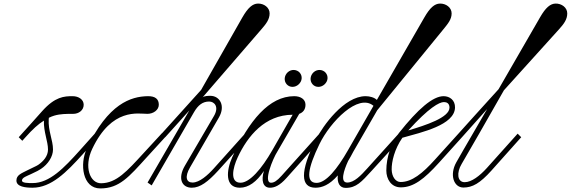

<svg xmlns="http://www.w3.org/2000/svg" viewBox="-20 -1039 3199 1076"><path d="M162 13C267 13 352 -73 445 -176L531 -271L511 -290L427 -196C339 -98 258 -13 163 -13C138 -13 103 -13 103 -27C103 -44 130 -52 153 -63C189 -80 197 -84 209 -92C250 -119 277 -162 277 -201C277 -254 249 -306 253 -371L254 -379C264 -384 274 -388 284 -391C318 -401 352 -401 391 -401C420 -401 449 -420 449 -452C449 -481 421 -500 387 -500C339 -500 289 -497 217 -417C205 -403 195 -392 159 -352L85 -270L105 -250L123 -270C162 -314 195 -344 226 -363C224 -300 249 -247 249 -201C249 -164 223 -135 194 -115C182 -107 161 -99 134 -85C99 -67 72 -58 72 -27C72 8 124 13 162 13Z M542 17C649 17 703 -48 802 -157L908 -273L888 -293L783 -179C692 -80 633 -13 547 -12C484 -11 449 -104 497 -205C607 -436 754 -401 806 -401C840 -401 870 -423 870 -452C870 -483 851 -501 807 -500C715 -498 586 -460 466 -205C426 -120 442 17 542 17Z M1055 13C1102 13 1146 -21 1202 -82L1373 -271L1353 -290L1179 -96C1144 -57 1098 -16 1059 -16C1024 -16 1014 -48 1045 -101L1207 -381C1245 -447 1211 -502 1159 -502C1151 -502 1123 -502 1115 -493L1445 -875C1471 -905 1491 -930 1491 -964C1491 -997 1459 -1020 1425 -1019C1396 -1018 1370 -997 1338 -941L1107 -535L886 -290L906 -270L1041 -420L807 -16L830 0L1067 -410C1090 -450 1116 -470 1152 -470C1182 -470 1209 -440 1179 -389L1016 -110C975 -40 998 13 1055 13Z M1324 13C1373 13 1418 -20 1459 -81C1443 -28 1453 13 1493 13C1517 13 1546 3 1586 -42L1790 -270L1770 -290L1558 -54C1531 -24 1515 -15 1499 -15C1453 -15 1510 -152 1534 -189L1657 -401C1679 -409 1692 -426 1692 -452C1692 -483 1664 -500 1629 -500C1489 -500 1376 -364 1281 -157C1249 -86 1238 13 1324 13ZM1312 -157C1368 -277 1464 -395 1620 -396L1506 -197C1446 -92 1379 -15 1328 -15C1267 -15 1284 -97 1312 -157ZM1586 -627C1570 -606 1572 -576 1594 -560C1614 -546 1643 -551 1660 -573C1677 -594 1673 -623 1653 -638C1632 -653 1603 -649 1586 -627ZM1731 -627C1715 -606 1717 -576 1739 -560C1759 -546 1788 -551 1805 -573C1822 -594 1818 -623 1798 -638C1777 -653 1748 -649 1731 -627Z M1748 13C1784 13 1826 -2 1873 -56C1869 -13 1884 14 1917 14C1977 14 2006 -20 2062 -81L2234 -270L2214 -290L2038 -95C2003 -56 1965 -16 1926 -16C1885 -16 1906 -83 1931 -137C1941 -153 1950 -170 1960 -189L2082 -400C2085 -405 2090 -413 2094 -421L2465 -875C2490 -906 2511 -930 2511 -964C2511 -997 2479 -1020 2445 -1019C2416 -1018 2390 -997 2358 -941L2092 -479C2078 -493 2052 -500 2029 -500C1908 -500 1789 -333 1751 -258C1658 -75 1665 13 1748 13ZM1754 -14C1690 -14 1705 -97 1770 -231C1831 -357 1988 -518 2073 -446L1930 -197C1870 -92 1807 -14 1754 -14Z M2226 11C2297 11 2357 -35 2440 -127L2569 -270L2549 -290L2418 -145C2348 -67 2288 -19 2225 -19C2196 -19 2176 -50 2175 -88C2174 -132 2191 -204 2235 -267C2345 -298 2527 -338 2530 -436C2531 -478 2500 -500 2466 -500C2406 -500 2323 -429 2216 -294C2173 -239 2145 -159 2145 -83C2145 -36 2172 11 2226 11ZM2268 -308C2384 -436 2442 -467 2468 -467C2483 -467 2499 -460 2499 -436C2499 -380 2365 -337 2268 -308Z M2577 12C2628 12 2670 -12 2734 -83L2901 -270L2881 -290L2708 -97C2669 -54 2623 -18 2584 -18C2542 -18 2538 -72 2567 -120C2607 -187 2711 -370 2804 -533L3113 -875C3140 -905 3159 -930 3159 -964C3159 -997 3127 -1020 3093 -1019C3064 -1018 3038 -997 3006 -941L2774 -539C2688 -445 2587 -332 2549 -290L2569 -270L2710 -428C2566 -180 2560 -170 2537 -129C2498 -59 2523 12 2577 12Z"/></svg>

Font: Louise
Style: Regular
Weight: 400
Designer: Ange Degheest & Luna Delabre & Camille Depalle
Foundry: Velvetyne Type Foundry
Version: Version 1.000;FEAKit 1.0